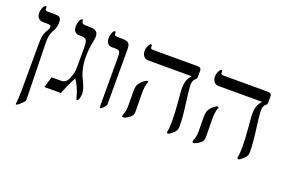

<svg xmlns="http://www.w3.org/2000/svg" viewBox="-101 -931 2192 1475"><g transform="rotate(20 995.5 -194.0)"><path d="M199.2 -496.1Q199.2 -467.3 179.7 -430.2L169.9 -411.1Q155.8 -381.8 155.8 -330.1L166 139.2Q166 146 164.3 149.4Q162.6 152.8 157.2 159.2Q115.2 201.2 104 201.2Q100.1 201.2 100.1 195.8L102.1 179.2Q106.4 130.9 106.7 78.6Q106.9 26.4 107.9 -285.2Q107.9 -335 111.6 -358.4Q115.2 -381.8 126 -399.9Q133.8 -414.1 140.9 -426.3Q147.9 -438.5 147.9 -448.2Q147.9 -464.8 120.1 -464.8H88.9Q29.8 -464.8 29.8 -522.9Q29.8 -545.4 39.8 -566.7Q49.8 -587.9 61 -587.9Q67.9 -587.9 67.9 -579.1L66.9 -568.8Q66.9 -553.2 85.9 -553.2H146Q177.7 -553.2 188.5 -542.5Q199.2 -531.7 199.2 -506.8Z M552.7 -48.8Q552.7 -26.4 546.1 -8.8Q539.6 8.8 531.7 8.8Q526.4 8.8 524.4 2Q522.5 -4.9 521 -11.2Q502 -86.4 462.9 -143.1Q447.8 -117.7 425.5 -68.4Q403.3 -19 397.9 0H262.7L288.1 -88.9H360.8Q388.7 -88.9 404.3 -101.6Q419.9 -114.3 434.1 -158.2Q442.4 -184.6 444.1 -198Q445.8 -211.4 445.8 -237.8V-384.8Q445.8 -425.3 441.2 -439Q436.5 -452.6 425.5 -458.7Q414.6 -464.8 394 -464.8H378.9Q329.1 -464.8 329.1 -521Q329.1 -545.4 338.6 -567.1Q348.1 -588.9 358.9 -588.9Q364.7 -588.9 364.7 -579.1Q364.7 -553.2 397 -553.2H416Q453.6 -553.2 469.2 -547.9Q484.9 -542.5 492.9 -530.8Q501 -519 501 -499Q501 -485.8 498 -470.9Q495.1 -456.1 491.5 -436Q487.8 -416 484.9 -389.4Q481.9 -362.8 481.9 -326.2Q481.9 -226.6 522 -149.9Q541 -110.4 546.9 -89.4Q552.7 -68.4 552.7 -48.8Z M763.2 -43.9Q763.2 -34.7 759 -28.3Q754.9 -22 741.5 -8.1Q728 5.9 722.2 5.9Q717.3 5.9 716.1 2.2Q714.8 -1.5 714.8 -14.2V-402.8Q714.8 -431.2 711.9 -443.4Q709 -455.6 701.4 -460.2Q693.8 -464.8 672.9 -464.8H644Q620.6 -464.8 608.9 -481.4Q597.2 -498 597.2 -522.9Q597.2 -548.8 607.2 -568.8Q617.2 -588.9 627 -588.9Q629.4 -588.9 631.1 -585.9Q632.8 -583 632.8 -580.1V-570.8Q632.8 -565.4 637.5 -559.3Q642.1 -553.2 654.8 -553.2H685.1Q720.7 -553.2 735.8 -547.9Q751 -542.5 757.1 -529.5Q763.2 -516.6 763.2 -485.8Z M1343.8 -477.1Q1343.8 -461.4 1334 -455.1Q1311 -436.5 1311 -398.9Q1311 -371.1 1323.7 -274.9Q1341.8 -142.6 1341.8 -77.1Q1341.8 -56.2 1338.1 -45.7Q1334.5 -35.2 1327.4 -26.9Q1320.3 -18.6 1319.6 -17.8Q1318.8 -17.1 1318.4 -16.6Q1317.9 -16.1 1317.1 -15.6Q1316.4 -15.1 1291 5.9Q1280.8 12.2 1275.9 12.2Q1266.6 12.2 1266.6 0L1268.1 -8.3Q1273.9 -33.7 1273.9 -87.9Q1273.9 -147.9 1266.1 -240.7Q1257.8 -333 1257.8 -350.1Q1257.8 -384.8 1265.1 -409.9Q1272.5 -435.1 1296.9 -464.8H941.9Q918.5 -464.8 904.5 -481.7Q890.6 -498.5 890.6 -524.9Q890.6 -547.4 901.4 -568.1Q912.1 -588.9 921.9 -588.9Q928.7 -588.9 928.7 -580.1V-568.8Q928.7 -560.5 933.1 -556.9Q937.5 -553.2 948.7 -553.2H1311Q1343.8 -553.2 1343.8 -527.8ZM999 -308.1Q999 -305.7 991.7 -291Q982.9 -258.8 982.9 -211.9L984.9 -71.8Q984.9 -47.4 980.5 -36.6Q976.1 -25.9 963.4 -14.9Q950.7 -3.9 934.6 4.2Q918.5 12.2 910.6 12.2Q899.9 12.2 899.9 1L901.4 -5.9Q917 -37.1 917 -86.9L916 -196.8Q916 -230.5 919.9 -244.9Q923.8 -259.3 936.5 -275.1Q949.2 -291 965.3 -303Q981.4 -314.9 989.7 -314.9Q992.7 -314.9 995.8 -313Q999 -311 999 -308.1Z M1918.9 -477.1Q1918.9 -461.4 1909.2 -455.1Q1886.2 -436.5 1886.2 -398.9Q1886.2 -371.1 1898.9 -274.9Q1917 -142.6 1917 -77.1Q1917 -56.2 1913.3 -45.7Q1909.7 -35.2 1902.6 -26.9Q1895.5 -18.6 1894.8 -17.8Q1894 -17.1 1893.6 -16.6Q1893.1 -16.1 1892.3 -15.6Q1891.6 -15.1 1866.2 5.9Q1856 12.2 1851.1 12.2Q1841.8 12.2 1841.8 0L1843.3 -8.3Q1849.1 -33.7 1849.1 -87.9Q1849.1 -147.9 1841.3 -240.7Q1833 -333 1833 -350.1Q1833 -384.8 1840.3 -409.9Q1847.7 -435.1 1872.1 -464.8H1517.1Q1493.7 -464.8 1479.7 -481.7Q1465.8 -498.5 1465.8 -524.9Q1465.8 -547.4 1476.6 -568.1Q1487.3 -588.9 1497.1 -588.9Q1503.9 -588.9 1503.9 -580.1V-568.8Q1503.9 -560.5 1508.3 -556.9Q1512.7 -553.2 1523.9 -553.2H1886.2Q1918.9 -553.2 1918.9 -527.8ZM1574.2 -308.1Q1574.2 -305.7 1566.9 -291Q1558.1 -258.8 1558.1 -211.9L1560.1 -71.8Q1560.1 -47.4 1555.7 -36.6Q1551.3 -25.9 1538.6 -14.9Q1525.9 -3.9 1509.8 4.2Q1493.7 12.2 1485.8 12.2Q1475.1 12.2 1475.1 1L1476.6 -5.9Q1492.2 -37.1 1492.2 -86.9L1491.2 -196.8Q1491.2 -230.5 1495.1 -244.9Q1499 -259.3 1511.7 -275.1Q1524.4 -291 1540.5 -303Q1556.6 -314.9 1564.9 -314.9Q1567.9 -314.9 1571 -313Q1574.2 -311 1574.2 -308.1Z"/></g></svg>

Font: Times New Roman
Style: Regular
Weight: 400
Designer: Steve Matteson
Foundry: Ascender Corporation
Version: Version 2.00.3